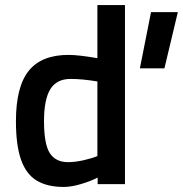

<svg xmlns="http://www.w3.org/2000/svg" viewBox="-20 -728 723 759"><path d="M43 -249Q43 -385 93.5 -448Q144 -511 251 -511Q290 -511 365 -498V-708H474V0H366V-26Q339 -12 300.5 -0.5Q262 11 232 11Q166 11 124.5 -14.5Q83 -40 63 -97Q43 -154 43 -249ZM577 -680H683L630 -458H533ZM365 -111V-406Q305 -416 259 -416Q204 -416 179 -375.5Q154 -335 154 -249Q154 -158 177 -122.5Q200 -87 249 -87Q277 -87 310 -94.5Q343 -102 365 -111Z"/></svg>

Font: Cairo SemiBold
Style: Regular
Weight: 600
Designer: Mohamed Gaber, Accademia di Belle Arti di Urbino and others
Foundry: Kief Type Foundry, Accademia di Belle Arti di Urbino and others
Version: Version 3.011